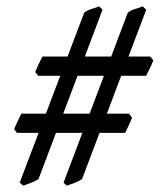

<svg xmlns="http://www.w3.org/2000/svg" viewBox="-20 -651 506 609"><path d="M466.3 -459.5Q462.4 -448.7 455.1 -433.8Q447.8 -418.9 443.4 -410.6H101.1L91.8 -422.4Q95.7 -433.1 102.5 -447.5Q109.4 -461.9 114.7 -471.7H456.5ZM443.8 -620.1 240.2 -83Q231.4 -76.7 218 -71.5Q204.6 -66.4 191.9 -62L181.6 -71.8L385.3 -610.8Q395.5 -618.7 408.9 -622.6Q422.4 -626.5 432.6 -630.9ZM305.2 -620.1 102.1 -83Q92.8 -76.7 79.3 -71.5Q65.9 -66.4 53.7 -62L42.5 -71.8L247.1 -610.8Q257.3 -618.7 270.5 -622.6Q283.7 -626.5 294.4 -630.9ZM398.9 -277.3Q395 -268.1 388.2 -252.9Q381.3 -237.8 377 -229.5H33.7L24.9 -241.7Q28.8 -251.5 35.6 -266.1Q42.5 -280.8 47.9 -290.5H389.6Z"/></svg>

Font: Gentium Book Plus
Style: Italic
Weight: 400
Italic angle: -8°
Designer: Victor Gaultney, Annie Olsen, Iska Routamaa, Becca Hirsbrunner
Foundry: SIL International
Version: Version 6.101